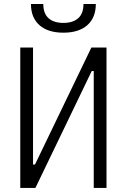

<svg xmlns="http://www.w3.org/2000/svg" viewBox="-20 -928 626 948"><path d="M80.1 0V-693.4H143.1V-115.7H152.8L431.2 -693.4H505.9V0H442.9V-577.6H433.1L154.8 0ZM293 -766.6Q216.8 -766.6 174.8 -803.7Q132.8 -840.8 132.8 -908.2H193.8Q193.8 -861.3 219.7 -838.1Q245.6 -814.9 293 -814.9Q340.3 -814.9 366.2 -838.1Q392.1 -861.3 392.1 -908.2H453.1Q453.1 -840.8 411.1 -803.7Q369.1 -766.6 293 -766.6Z"/></svg>

Font: CaskaydiaMono NF Light
Style: Regular
Weight: 300
Designer: Aaron Bell
Foundry: Saja Typeworks
Version: Version 2111.001; ttfautohint (v1.8.4);Nerd Fonts 3.1.1